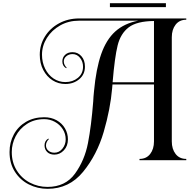

<svg xmlns="http://www.w3.org/2000/svg" viewBox="-20 -912 1210 1207"><path d="M1060 -678V-23Q1060 25 1084 56Q1108 87 1151 87V95H857V87Q900 87 924 56Q948 25 948 -23V-381H687L685 -357Q674 -227 632 -83Q590 61 502.5 168Q415 275 279 275Q216 275 161.5 247.5Q107 220 73.5 167.5Q40 115 40 44Q40 -17 67 -67Q94 -117 143.5 -146Q193 -175 258 -175Q302 -175 336 -156Q370 -137 388.5 -105Q407 -73 407 -36Q407 6 381.5 33Q356 60 322 60Q293 60 276.5 43.5Q260 27 260 2Q260 -27 284 -41L287 -37Q280 -31 274.5 -20.5Q269 -10 269 2Q269 22 284 35Q299 48 322 48Q352 48 372.5 22.5Q393 -3 393 -36Q393 -71 374.5 -100Q356 -129 325 -146Q294 -163 258 -163Q196 -163 149.5 -133Q103 -103 78.5 -55.5Q54 -8 54 44Q54 109 85 159Q116 209 167.5 236Q219 263 279 263Q391 263 451.5 179.5Q512 96 533 -12.5Q554 -121 566 -274Q567 -301 571 -339Q584 -480 616 -571.5Q648 -663 704.5 -714Q761 -765 849 -782H477Q411 -782 358 -752Q305 -722 274.5 -673Q244 -624 244 -568Q244 -520 263.5 -480.5Q283 -441 316.5 -418.5Q350 -396 391 -396Q437 -396 469.5 -422.5Q502 -449 502 -493Q502 -525 483 -548.5Q464 -572 436 -572Q413 -572 397 -558.5Q381 -545 381 -526Q381 -514 386.5 -503.5Q392 -493 399 -487L396 -483Q372 -497 372 -526Q372 -551 389.5 -567.5Q407 -584 436 -584Q469 -584 491.5 -559Q514 -534 514 -493Q514 -444 478 -414Q442 -384 391 -384Q347 -384 310.5 -407Q274 -430 252 -472Q230 -514 230 -568Q230 -630 262.5 -682.5Q295 -735 351.5 -765.5Q408 -796 477 -796H1151V-788Q1108 -788 1084 -757Q1060 -726 1060 -678ZM948 -395V-780Q840 -779 789 -740Q738 -701 719.5 -626.5Q701 -552 688 -395ZM1023 -867H671V-892H1023Z"/></svg>

Font: Myanmar April Display
Style: Regular
Weight: 400
Designer: Khon Soe Zaw Thu
Foundry: Myanmar OS
Version: Version 2.50 April 12, 2019